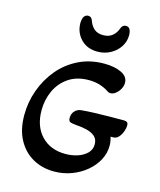

<svg xmlns="http://www.w3.org/2000/svg" viewBox="-130 -976 900 1081"><g transform="rotate(15 320.5 -435.5)"><path d="M288 13Q219 13 164 -18Q109 -49 77 -108Q45 -167 45 -251Q45 -327 70.5 -397.5Q96 -468 143 -524.5Q190 -581 257 -614Q324 -647 406 -647Q466 -647 506 -628Q546 -609 546 -572Q546 -554 536.5 -536.5Q527 -519 512 -507Q497 -495 481 -495Q471 -495 465 -500Q413 -535 347 -535Q277 -535 229 -502.5Q181 -470 156.5 -417Q132 -364 132 -302Q132 -209 184.5 -154Q237 -99 325 -99Q363 -99 396 -110Q429 -121 450 -142Q471 -163 471 -193Q471 -223 453 -239Q435 -255 406 -262.5Q377 -270 343 -272Q319 -274 307.5 -278Q296 -282 296 -302Q296 -326 311 -342Q326 -358 348 -360Q378 -363 420 -364.5Q462 -366 507.5 -366.5Q553 -367 593 -367Q606 -367 613 -362.5Q620 -358 620 -344Q620 -327 612.5 -307Q605 -287 592 -273Q579 -259 562 -259H546Q549 -249 551.5 -236.5Q554 -224 554 -208Q554 -164 533 -124.5Q512 -85 475 -54Q438 -23 390 -5Q342 13 288 13ZM350 -702Q289 -702 252.5 -740.5Q216 -779 216 -834Q217 -861 226 -872.5Q235 -884 249 -884Q269 -884 276 -860Q285 -834 304.5 -817Q324 -800 357 -800Q390 -800 410.5 -817Q431 -834 440 -860Q449 -884 468 -884Q485 -884 492 -871Q499 -858 499 -837Q499 -800 479 -769.5Q459 -739 425 -720.5Q391 -702 350 -702Z"/></g></svg>

Font: Akaya Kanadaka
Style: Regular
Weight: 400
Designer: Vaishnavi Murthy Yerkadithaya, Juan Luis Blanco Aristondo
Version: Version 1.002; ttfautohint (v1.8.3)